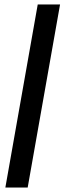

<svg xmlns="http://www.w3.org/2000/svg" viewBox="-20 -740 289 860"><path d="M4 100 149 -720H249L104 100Z"/></svg>

Font: DM Sans 28pt Medium
Style: Italic
Weight: 500
Italic angle: -10°
Version: Version 4.004;gftools[0.9.30]